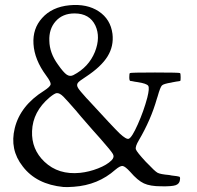

<svg xmlns="http://www.w3.org/2000/svg" viewBox="-20 -748 802 781"><path d="M280.3 11.7Q378.9 4.9 449.2 -57.6Q468.8 -74.2 479 -72.8Q489.3 -71.3 509.8 -48.8Q540 -13.7 565.4 -2Q590.8 9.8 635.7 9.8Q678.7 10.7 694.3 5.4Q710 0 711.9 -15.6V-16.6Q713.9 -27.3 709.5 -29.3Q705.1 -31.2 677.7 -34.2Q674.8 -35.2 672.9 -35.2Q670.9 -35.2 668 -36.1Q631.8 -39.1 620.6 -45.4Q609.4 -51.8 579.1 -84Q575.2 -87.9 573.2 -89.8Q536.1 -129.9 532.7 -140.6Q529.3 -151.4 544.9 -177.7Q593.8 -260.7 618.2 -346.7Q619.1 -349.6 621.1 -355.5Q631.8 -393.6 638.7 -400.4Q645.5 -407.2 676.8 -412.1Q679.7 -413.1 680.7 -413.1Q686.5 -414.1 696.3 -416Q711.9 -418 713.4 -418.9Q714.8 -419.9 714.8 -434.1Q714.8 -448.2 712.4 -450.7Q710 -453.1 610.4 -453.1Q510.7 -453.1 508.3 -450.7Q505.9 -448.2 505.9 -434.1Q505.9 -419.9 509.8 -418.9L516.6 -418Q530.3 -415 539.1 -414.1Q577.1 -408.2 583 -398.9Q588.9 -389.6 579.1 -350.6Q564.5 -295.9 540.5 -242.2Q516.6 -188.5 503.9 -183.6Q494.1 -179.7 466.8 -205.1Q441.4 -229.5 335.9 -344.7Q335 -345.7 332 -348.6Q303.7 -379.9 297.9 -389.6Q290 -402.3 296.9 -411.1Q301.8 -418 326.2 -433.6L329.1 -435.5Q391.6 -476.6 417.5 -518.6Q443.4 -560.5 437.5 -610.4Q429.7 -669.9 381.8 -701.7Q334 -733.4 262.7 -726.6Q191.4 -719.7 151.4 -674.8Q112.3 -631.8 116.2 -569.3Q120.1 -504.9 168 -440.4Q187.5 -414.1 186 -404.8Q184.6 -395.5 159.2 -378.9Q62.5 -318.4 40 -226.6Q18.6 -139.6 72.3 -71.3Q127.9 2 238.3 12.7Q253.9 13.7 280.3 11.7ZM161.1 -89.8Q107.4 -140.6 110.4 -214.8Q113.3 -293.9 181.6 -351.6L182.6 -352.5Q202.1 -368.2 210 -369.1Q221.7 -371.1 238.3 -354.5Q250 -342.8 291 -295.9Q293.9 -293 294.9 -291Q299.8 -285.2 310.5 -272.5Q367.2 -207 388.7 -183.6Q432.6 -133.8 439.5 -121.1Q446.3 -108.4 433.6 -95.7Q415 -77.1 378.9 -63Q342.8 -48.8 305.7 -44.9Q217.8 -36.1 161.1 -89.8ZM215.8 -485.4Q181.6 -532.2 180.7 -582Q178.7 -629.9 206.1 -661.1Q234.4 -693.4 283.2 -693.4Q344.7 -693.4 368.2 -643.6Q389.6 -596.7 366.2 -537.1Q340.8 -474.6 278.3 -442.4Q264.6 -435.5 251.5 -444.3Q238.3 -453.1 215.8 -485.4Z"/></svg>

Font: Bpmf GenWan Min R
Style: R
Weight: 400
Foundry: But Ko
Version: Version 1.320